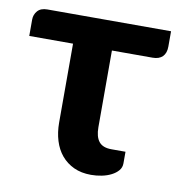

<svg xmlns="http://www.w3.org/2000/svg" viewBox="-86 -540 560 603"><g transform="rotate(10 194.0 -239.0)"><path d="M-23.9 -443.8Q-23.9 -459.5 -13.7 -471.4Q-3.4 -483.4 17.6 -483.4H412.1V-434.6Q412.1 -413.6 401.1 -402.6Q390.1 -391.6 369.6 -391.6H239.7V-147Q239.7 -116.7 252 -101.3Q264.2 -85.9 292 -85.9H336.9V-48.8Q336.9 -35.6 328.6 -25.9Q320.3 -16.1 306.9 -9.3Q293.5 -2.4 276.6 1Q259.8 4.4 242.7 4.4Q211.4 4.4 187.7 -6.6Q164.1 -17.6 147.9 -36.9Q131.8 -56.2 123.8 -82.5Q115.7 -108.9 115.7 -140.1V-391.6H-23.9Z"/></g></svg>

Font: Carlito
Style: Bold
Weight: 700
Designer: Lukasz Dziedzic
Foundry: tyPoland Lukasz Dziedzic
Version: Version 1.104